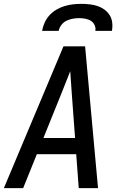

<svg xmlns="http://www.w3.org/2000/svg" viewBox="-20 -975 640 995"><path d="M0 0 309 -735H421L488 0H388L375 -176H171L100 0ZM205 -260H369L352 -490Q350 -519 348 -548Q346 -577 344 -606Q332 -577 321 -548Q310 -519 298 -490ZM198 -815Q202 -837 211.5 -858Q221 -879 236.5 -896Q252 -913 272.5 -925Q293 -937 314.5 -943.5Q336 -950 358 -952.5Q380 -955 402 -955Q424 -955 445 -952.5Q466 -950 485.5 -943.5Q505 -937 521.5 -925Q538 -913 548.5 -896Q559 -879 561.5 -858Q564 -837 560 -815H474Q477 -831 470 -845.5Q463 -860 450.5 -867.5Q438 -875 422 -878Q406 -881 390 -881Q374 -881 357 -878Q340 -875 324.5 -867.5Q309 -860 298 -845.5Q287 -831 284 -815Z"/></svg>

Font: Iosevka Md Ex Obl
Style: Regular
Weight: 500
Width: 7
Italic angle: -9°
Monospace: yes
Designer: Belleve Invis
Foundry: Belleve Invis
Version: Version 32.5.0; ttfautohint (v1.8.4)